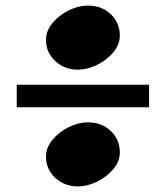

<svg xmlns="http://www.w3.org/2000/svg" viewBox="-20 -659 595 689"><path d="M40 -355H515V-274H40ZM410 -112Q410 -80 386.5 -52Q363 -24 328 -7Q293 10 260 10Q211 10 178 -21Q145 -52 145 -97Q145 -129 168.5 -157.5Q192 -186 227 -203Q262 -220 295 -220Q345 -220 377.5 -189Q410 -158 410 -112ZM410 -531Q410 -499 386.5 -471Q363 -443 328 -426Q293 -409 260 -409Q211 -409 178 -440Q145 -471 145 -516Q145 -548 168.5 -576.5Q192 -605 227 -622Q262 -639 295 -639Q345 -639 377.5 -608Q410 -577 410 -531Z"/></svg>

Font: Inknut Antiqua Black
Style: Regular
Weight: 900
Designer: Claus Eggers Sørensen
Foundry: Claus Eggers Sørensen
Version: Version 1.003; ttfautohint (v1.8.2) -l 8 -r 50 -G 200 -x 14 